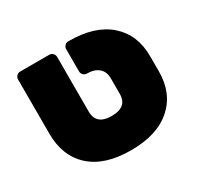

<svg xmlns="http://www.w3.org/2000/svg" viewBox="-130 -737 932 902"><g transform="rotate(-30 336.0 -285.5)"><path d="M339 -581H342Q483 -581 560 -513Q637 -445 637 -328V-246Q637 -128 559.5 -59Q482 10 339.5 10Q197 10 121 -59Q45 -128 45 -250V-544Q45 -555 53 -563Q61 -571 72 -571H230Q241 -571 249 -563Q257 -555 257 -544V-247Q257 -175 341 -175Q425 -175 425 -246V-331Q425 -367 402 -386.5Q379 -406 341 -406H339Q328 -406 320 -414Q312 -422 312 -433V-554Q312 -565 320 -573Q328 -581 339 -581Z"/></g></svg>

Font: Rubik One
Style: Regular
Weight: 400
Designer: Hubert and Fischer with Elvire Volk Leonovitch
Foundry: Hubert and Fischer with Elvire Volk Leonovitch
Version: Version 1.001